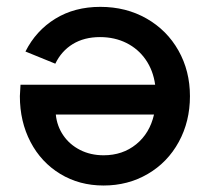

<svg xmlns="http://www.w3.org/2000/svg" viewBox="-20 -538 624 571"><path d="M544.9 -252Q544.9 -176.8 511.7 -116Q478.5 -55.2 419.7 -20.8Q360.8 13.7 288.1 13.7Q215.8 13.7 159.2 -20.8Q102.5 -55.2 70.8 -115.7Q39.1 -176.3 39.1 -252L41 -286.1H441.4Q435.5 -328.6 413.3 -360.6Q391.1 -392.6 356 -410.2Q320.8 -427.7 277.3 -427.7Q230.5 -427.7 196.5 -407Q162.6 -386.2 144.5 -348.6L55.7 -384.8Q86.9 -446.8 144.3 -482.2Q201.7 -517.6 278.3 -517.6Q355 -517.6 415.8 -482.9Q476.6 -448.2 510.7 -387.7Q544.9 -327.1 544.9 -252ZM288.1 -76.2Q344.7 -76.2 385 -108.9Q425.3 -141.6 438 -197.3H146Q149.4 -163.1 168.2 -135.5Q187 -107.9 218.3 -92Q249.5 -76.2 288.1 -76.2Z"/></svg>

Font: Wanted Sans Medium
Style: Regular
Weight: 500
Designer: Original Design by Kil Hyung-jin and Kang Hanbin, Wanted Lab, Inc; Hangeul from Source Han Sans by Jang Soo-young and Ka
Foundry: Wanted Lab, Inc.
Version: Version 1.001